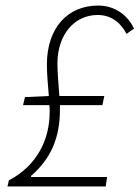

<svg xmlns="http://www.w3.org/2000/svg" viewBox="-20 -672 503 692"><path d="M7 0H361L366 -34H92V-38C162 -99 196 -173 196 -276C196 -282 196 -287 196 -293H349L356 -326H194C191 -367 187 -409 187 -443C187 -546 247 -618 332 -618C382 -618 416 -589 436 -550L463 -569C442 -614 397 -652 334 -652C224 -652 149 -572 149 -439C149 -405 153 -364 156 -326L70 -322L63 -293H158C159 -285 159 -277 159 -269C159 -168 113 -75 12 -22Z"/></svg>

Font: Source Sans Pro Light
Style: Italic
Weight: 300
Italic angle: -11°
Designer: Paul D. Hunt
Foundry: Adobe Systems Incorporated
Version: Version 3.006;hotconv 1.0.111;makeotfexe 2.5.65597